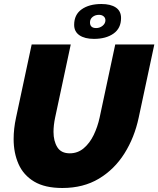

<svg xmlns="http://www.w3.org/2000/svg" viewBox="-20 -932 790 958"><path d="M291 6Q204 6 150.5 -26Q97 -58 72.5 -113.5Q48 -169 48 -238Q48 -290 60 -345L138 -710H333L255 -345Q251 -326 249 -308.5Q247 -291 247 -274Q247 -228 266 -197.5Q285 -167 328 -167Q368 -167 398 -192.5Q428 -218 447.5 -258.5Q467 -299 477 -345L555 -710H750L672 -345Q651 -246 601 -166.5Q551 -87 473.5 -40.5Q396 6 291 6ZM350 -808Q350 -859 387.5 -885.5Q425 -912 486 -912Q532 -912 558 -894.5Q584 -877 584 -842Q584 -791 546.5 -764.5Q509 -738 449 -738Q403 -738 376.5 -756Q350 -774 350 -808ZM474 -858Q455 -858 442 -847.5Q429 -837 429 -820Q429 -792 460 -792Q478 -792 492 -803.5Q506 -815 506 -831Q506 -843 497 -850.5Q488 -858 474 -858Z"/></svg>

Font: Raleway Black
Style: Italic
Weight: 900
Italic angle: -12°
Designer: Matt McInerney, Pablo Impallari, Rodrigo Fuenzalida
Foundry: Matt McInerney, Pablo Impallari, Rodrigo Fuenzalida
Version: Version 4.101;RELEASE